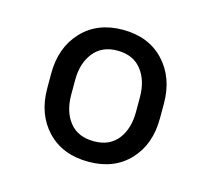

<svg xmlns="http://www.w3.org/2000/svg" viewBox="-66 -799 598 540"><g transform="rotate(15 232.5 -529.0)"><path d="M66.9 -507.3V-550.3Q66.9 -626 111.6 -673.6Q156.2 -721.2 230.5 -721.2Q305.7 -721.2 350.3 -673.6Q395 -626 395 -550.3V-507.3Q395 -431.6 350.8 -384.5Q306.6 -337.4 231.9 -337.4Q156.2 -337.4 111.6 -384.5Q66.9 -431.6 66.9 -507.3ZM136.7 -550.3V-507.3Q136.7 -458 160.9 -427.5Q185.1 -397 231.9 -397Q277.3 -397 301.3 -427.7Q325.2 -458.5 325.2 -507.3V-550.3Q325.2 -599.1 300.8 -629.9Q276.4 -660.6 230.5 -660.6Q185.5 -660.6 161.1 -629.6Q136.7 -598.6 136.7 -550.3Z"/></g></svg>

Font: Bert Sans Medium
Style: Regular
Weight: 500
Designer: Christian Robertson, Adam Twardoch, & Cristiano Sobral
Foundry: Google
Version: Version 12.135;January 10, 2020;FontCreator 12.0.0.2547 64-b